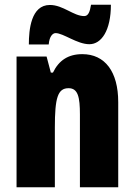

<svg xmlns="http://www.w3.org/2000/svg" viewBox="-20 -792 569 812"><path d="M102 -604H186C189 -640 204 -652 215 -652C248 -652 306 -605 358 -605C409 -605 449 -663 449 -772H365C360 -741 353 -724 336 -724C291 -724 247 -771 191 -771C111 -771 102 -666 102 -604ZM328 -563C269 -563 229 -537 204 -485H195L177 -553H50V0H212V-253C212 -378 224 -419 270 -419C310 -419 318 -381 318 -308V0H480V-360C480 -489 424 -563 328 -563Z"/></svg>

Font: Noto Sans Telugu ExtraCondensed Black
Style: Regular
Weight: 900
Width: 2
Designer: Jelle Bosma - Monotype Design Team
Foundry: Monotype Imaging Inc.
Version: Version 2.005